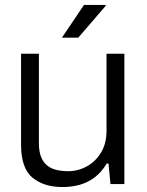

<svg xmlns="http://www.w3.org/2000/svg" viewBox="-20 -743 593 775"><path d="M232 12Q157 12 111 -26Q65 -64 65 -159V-526H137V-166Q137 -131 146 -109Q155 -87 171 -74.5Q187 -62 208.5 -57Q230 -52 255 -52Q295 -52 330.5 -71.5Q366 -91 388 -127.5Q410 -164 410 -215V-526H482V0H426L418 -83H411Q389 -47 361.5 -26.5Q334 -6 301.5 3Q269 12 232 12ZM230 -591 319 -723H406L407 -720L296 -591Z"/></svg>

Font: Archivo SemiBold Light
Style: Regular
Weight: 300
Version: Version 2.001